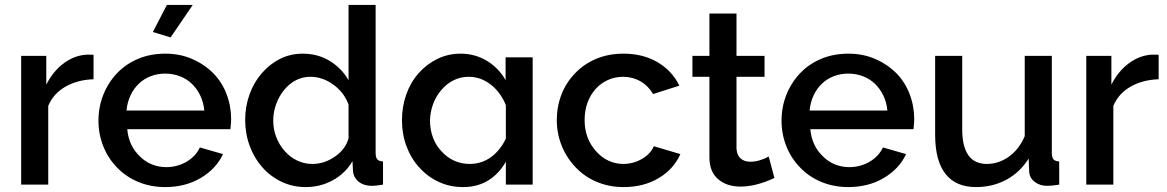

<svg xmlns="http://www.w3.org/2000/svg" viewBox="-20 -750 4741 780"><path d="M349 -528H332Q282 -525 238.5 -492.5Q195 -460 168 -406V-523H66V0H176V-320Q197 -370 246 -398Q295 -426 360 -428V-527Q357 -528 349 -528Z M658 -730 601 -620 673 -598 763 -730ZM886 -124 792 -151Q775 -115 738 -93Q700 -71 655 -71Q625 -71 597.5 -82Q570 -93 549 -114Q503 -157 497 -225H916Q919 -252 919 -265Q919 -319 900.5 -367.5Q882 -416 847 -452Q810 -489 760.5 -510.5Q711 -532 652 -532Q591 -532 541 -511Q491 -490 455 -452Q419 -414 399.5 -364.5Q380 -315 380 -260Q380 -205 399.5 -156Q419 -107 455 -70Q491 -32 541.5 -11Q592 10 651 10Q733 10 795.5 -27Q858 -64 886 -124ZM544 -410Q565 -430 592.5 -440.5Q620 -451 651 -451Q682 -451 710 -440.5Q738 -430 759 -410Q780 -390 793.5 -362Q807 -334 810 -301H494Q497 -334 510 -362Q523 -390 544 -410Z M1412 -95 1414 -56Q1416 -29 1437 -12Q1458 5 1491 5Q1507 5 1536 0V-94Q1519 -95 1512.5 -103Q1506 -111 1506 -130V-730H1396V-424Q1368 -473 1319.5 -502.5Q1271 -532 1210 -532Q1160 -532 1118 -511Q1076 -490 1043 -452Q1011 -415 993.5 -366Q976 -317 976 -263Q976 -207 994.5 -157Q1013 -107 1046 -70Q1080 -32 1125 -11Q1170 10 1222 10Q1282 10 1332.5 -18Q1383 -46 1412 -95ZM1137 -136Q1115 -160 1102.5 -192.5Q1090 -225 1090 -260Q1090 -294 1101.5 -326Q1113 -358 1133 -383Q1178 -438 1241 -438Q1290 -438 1333 -407Q1378 -375 1396 -325V-188Q1384 -144 1341 -114Q1298 -84 1249 -84Q1217 -84 1188 -97.5Q1159 -111 1137 -136Z M2035 -93V0H2144V-517H2034V-424Q2007 -473 1958.5 -502.5Q1910 -532 1851 -532Q1801 -532 1757.5 -511Q1714 -490 1681 -453Q1648 -416 1630.5 -366.5Q1613 -317 1613 -261Q1613 -205 1631.5 -155.5Q1650 -106 1683 -70Q1717 -32 1762.5 -11Q1808 10 1861 10Q1920 10 1963.5 -17Q2007 -44 2035 -93ZM1888 -84Q1854 -84 1824.5 -97.5Q1795 -111 1773 -136Q1751 -159 1739 -191Q1727 -223 1727 -259Q1727 -292 1738.5 -324.5Q1750 -357 1771 -382Q1792 -408 1821 -423Q1850 -438 1884 -438Q1933 -438 1973.5 -406.5Q2014 -375 2035 -323V-187Q2013 -140 1975 -112Q1937 -84 1888 -84Z M2317 -72Q2353 -33 2403.5 -11.5Q2454 10 2513 10Q2595 10 2656 -26.5Q2717 -63 2744 -124L2636 -156Q2624 -126 2589 -105Q2553 -84 2512 -84Q2480 -84 2451.5 -97.5Q2423 -111 2402 -135Q2355 -187 2355 -262Q2355 -338 2400 -389Q2421 -412 2449.5 -425Q2478 -438 2511 -438Q2550 -438 2582 -419.5Q2614 -401 2633 -368L2740 -402Q2710 -463 2651 -497.5Q2592 -532 2513 -532Q2452 -532 2402 -511Q2352 -490 2316 -452Q2280 -415 2261 -366Q2242 -317 2242 -262Q2242 -208 2261.5 -159Q2281 -110 2317 -72Z M3028 -93Q3004 -93 2989 -106Q2974 -119 2972 -146V-438H3086V-523H2972V-695H2862V-523H2793V-438H2862V-111Q2862 -50 2900 -20Q2934 8 2989 8Q3051 8 3126 -27L3103 -114Q3064 -93 3028 -93Z M3661 -124 3567 -151Q3550 -115 3513 -93Q3475 -71 3430 -71Q3400 -71 3372.5 -82Q3345 -93 3324 -114Q3278 -157 3272 -225H3691Q3694 -252 3694 -265Q3694 -319 3675.5 -367.5Q3657 -416 3622 -452Q3585 -489 3535.5 -510.5Q3486 -532 3427 -532Q3366 -532 3316 -511Q3266 -490 3230 -452Q3194 -414 3174.5 -364.5Q3155 -315 3155 -260Q3155 -205 3174.5 -156Q3194 -107 3230 -70Q3266 -32 3316.5 -11Q3367 10 3426 10Q3508 10 3570.5 -27Q3633 -64 3661 -124ZM3319 -410Q3340 -430 3367.5 -440.5Q3395 -451 3426 -451Q3457 -451 3485 -440.5Q3513 -430 3534 -410Q3555 -390 3568.5 -362Q3582 -334 3585 -301H3269Q3272 -334 3285 -362Q3298 -390 3319 -410Z M4159 -106 4161 -54Q4162 -28 4183 -11.5Q4204 5 4234 5Q4254 5 4283 0V-94Q4266 -95 4259.5 -103Q4253 -111 4253 -130V-523H4143V-197Q4120 -143 4078.5 -113.5Q4037 -84 3989 -84Q3889 -84 3889 -225V-523H3779V-203Q3779 -97 3821 -43.5Q3863 10 3945 10Q4013 10 4068.5 -20Q4124 -50 4159 -106Z M4676 -528H4659Q4609 -525 4565.5 -492.5Q4522 -460 4495 -406V-523H4393V0H4503V-320Q4524 -370 4573 -398Q4622 -426 4687 -428V-527Q4684 -528 4676 -528Z"/></svg>

Font: RT Raleway SemiBold
Style: Regular
Weight: 400
Designer: Matt McInerney, Pablo Impallari, Rodrigo Fuenzalida — Edited by Milan Moffatt in April 2016
Foundry: Matt McInerney, Pablo Impallari, Rodrigo Fuenzalida — Edited by Milan Moffatt in April 2016
Version: Version 3.001